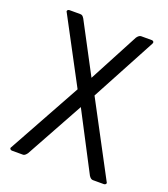

<svg xmlns="http://www.w3.org/2000/svg" viewBox="-127 -730 754 863"><g transform="rotate(20 250.0 -298.0)"><path d="M478 29Q482 34 479 38.5Q476 43 470 43H417Q407 43 398 29L254 -247L102 29Q96 37 91.5 40Q87 43 83 43H30Q24 43 21 38.5Q18 34 22 29L213 -317L49 -625Q45 -630 48 -634.5Q51 -639 57 -639H108Q115 -639 119 -636Q123 -633 128 -625L254 -387L380 -625Q390 -639 400 -639H451Q457 -639 459.5 -634.5Q462 -630 459 -625L294 -317Z"/></g></svg>

Font: NanumGothicCoding
Style: Regular
Weight: 400
Monospace: yes
Designer: Kwon Bruce; Nicolas Noh; Sung-woo Choi; Go-un Cha; Soo-hyun Park;
Foundry: NHN Corporation
Version: Version 2.000;PS 1;hotconv 1.0.49;makeotf.lib2.0.14853